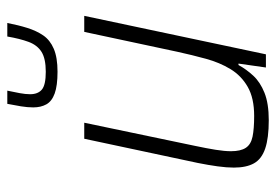

<svg xmlns="http://www.w3.org/2000/svg" viewBox="-138 -628 774 539"><g transform="rotate(-90 249.5 -359.0)"><path d="M181 8Q131 8 101.5 -2Q72 -12 60 -33.5Q48 -55 48 -90Q48 -110 51.5 -135.5Q55 -161 61 -191L129 -510H174L109 -199Q102 -166 98 -141Q94 -116 94 -98Q94 -71 103.5 -56.5Q113 -42 135 -37.5Q157 -33 193 -33Q243 -33 274.5 -51Q306 -69 324.5 -99.5Q343 -130 353.5 -168.5Q364 -207 373 -248L429 -510H474L366 0H329L340 -77H336Q324 -55 306 -35.5Q288 -16 258 -4Q228 8 181 8ZM317 -585Q278 -585 256 -593Q234 -601 225.5 -616.5Q217 -632 217 -653Q217 -669 220 -687.5Q223 -706 227 -726H264Q260 -707 257 -691Q254 -675 254 -662Q254 -640 267 -629Q280 -618 317 -618Q354 -618 373 -630Q392 -642 401 -666.5Q410 -691 416 -726H454Q448 -695 440 -669.5Q432 -644 419 -625Q406 -606 381.5 -595.5Q357 -585 317 -585Z"/></g></svg>

Font: Saira SemiCondensed ExtraLight
Style: Italic
Weight: 250
Width: 4
Italic angle: -12°
Designer: Hector Gatti with collaboration of the Omnibus-Type team
Foundry: Omnibus-Type
Version: Version 1.101